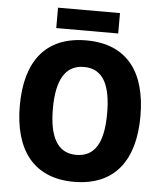

<svg xmlns="http://www.w3.org/2000/svg" viewBox="-59 -933 843 994"><g transform="rotate(5 362.5 -435.5)"><path d="M524 -881H202V-775H524ZM676 -358C676 -584 578 -725 363 -725C150 -725 49 -587 49 -359C49 -133 149 10 362 10C577 10 676 -133 676 -358ZM221 -358C221 -504 264 -587 363 -587C462 -587 503 -505 503 -358C503 -211 462 -130 362 -130C264 -130 221 -212 221 -358Z"/></g></svg>

Font: Noto Sans Lao Looped SemiCondensed ExtraBold
Style: Regular
Weight: 800
Width: 4
Designer: Mark Frömberg, Ben Mitchell
Foundry: The Fontpad Ltd
Version: Version 1.002